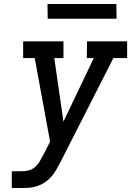

<svg xmlns="http://www.w3.org/2000/svg" viewBox="-20 -942 657 962"><path d="M39 0V-84H89Q106 -84 122.5 -88Q139 -92 153 -103Q167 -114 176.5 -129.5Q186 -145 194 -161L195 -162L231 -232L154 -651H96V-735H298V-651H252L298 -333L450 -651H415L416 -735H617V-651H548L280 -124Q270 -105 259.5 -87.5Q249 -70 235 -54.5Q221 -39 203.5 -27.5Q186 -16 166.5 -9.5Q147 -3 127.5 -1.5Q108 0 89 0ZM219 -848 218 -922H563L564 -848Z"/></svg>

Font: Iosevka HT Medium Extended
Style: Italic
Weight: 500
Width: 7
Italic angle: -9°
Monospace: yes
Designer: Belleve Invis
Foundry: Belleve Invis
Version: Version 32.3.0; ttfautohint (v1.8.4)